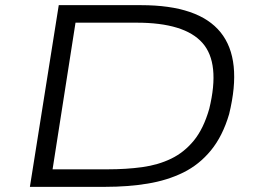

<svg xmlns="http://www.w3.org/2000/svg" viewBox="-20 -725 993 745"><path d="M96 0 208 -705H527Q751 -705 836 -599.5Q921 -494 869 -282Q844 -197 798.5 -141.5Q753 -86 691 -55.5Q629 -25 552.5 -12.5Q476 0 389 0ZM184 -68H398Q470 -68 532 -76.5Q594 -85 644.5 -109.5Q695 -134 732.5 -180Q770 -226 792 -303Q835 -480 765.5 -558.5Q696 -637 510 -637H273Z"/></svg>

Font: Nunito Sans 7pt Expanded Light
Style: Italic
Weight: 300
Width: 7
Italic angle: -9°
Designer: Vernon Adams
Foundry: Vernon Adams
Version: Version 3.101;gftools[0.9.27]